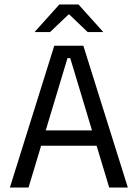

<svg xmlns="http://www.w3.org/2000/svg" viewBox="-20 -845 620 865"><path d="M24.5 0 224.5 -639H355.5L556 0H472L296.5 -583H284L108.5 0ZM144.5 -188.5V-257.5H435.5V-188.5ZM247.5 -825H333.5L444.5 -701.5V-700.5H375L292.5 -779.5H288.5L205.5 -700.5H136.5V-701.5Z"/></svg>

Font: Anek Telugu
Style: Regular
Weight: 400
Designer: Omkar Bhoir (Telugu), Yesha Goshar (Latin)
Foundry: Ek Type
Version: Version 1.003